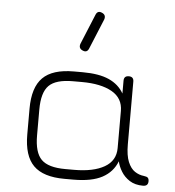

<svg xmlns="http://www.w3.org/2000/svg" viewBox="-52 -772 748 821"><g transform="rotate(5 322.0 -362.0)"><path d="M284.5 -553.5Q266 -561.5 272.5 -581L325.5 -709.5Q333.5 -730.5 353 -721.5Q371.5 -713.5 365 -694L312 -565.5Q304 -544.5 284.5 -553.5ZM80 -175V-286Q80 -377.5 121.8 -419.2Q163.5 -461 255 -461H293Q363.5 -461 406.2 -441.8Q449 -422.5 470 -385V-440Q470 -461 491 -461Q512 -461 512 -440V-171Q512 -123 523.5 -95.5Q535 -68 553.2 -56Q571.5 -44 592 -42Q605 -40.5 609.5 -35.8Q614 -31 614 -21Q614 0 592 0Q557.5 0 534.2 -15Q511 -30 497.8 -52Q484.5 -74 480 -95Q462 -48.5 417 -24.2Q372 0 293 0H255Q163.5 0 121.8 -41.8Q80 -83.5 80 -175ZM122 -175Q122 -101.5 151.8 -71.8Q181.5 -42 255 -42H293Q375 -42 422.5 -69.2Q470 -96.5 470 -151V-310Q470 -365 422.5 -392Q375 -419 293 -419H255Q181.5 -419 151.8 -389.2Q122 -359.5 122 -286Z"/></g></svg>

Font: Jura Light Light
Style: Regular
Weight: 300
Version: Version 5.106